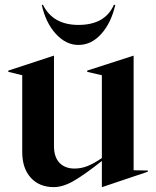

<svg xmlns="http://www.w3.org/2000/svg" viewBox="-20 -751 639 786"><path d="M71 -129V-443L14 -457V-462L200 -523H201V-153Q201 -108 223.5 -84.5Q246 -61 285 -61Q313 -61 339 -71.5Q365 -82 397 -104V-443L337 -457V-462L526 -523H527V-54L585 -53V-48L398 15H397V-92Q330 -39 284.5 -12Q239 15 200 15Q141 15 106 -23.5Q71 -62 71 -129ZM151 -731H156Q197 -649 301 -649Q410 -649 446 -731H452Q435 -657 394.5 -612Q354 -567 301 -567Q250 -567 208.5 -612.5Q167 -658 151 -731Z"/></svg>

Font: Nyght Serif Medium
Style: Regular
Weight: 500
Designer: Maksym Kobuzan
Version: Version 0.410